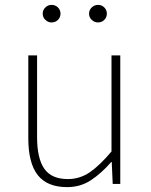

<svg xmlns="http://www.w3.org/2000/svg" viewBox="-20 -754 617 787"><path d="M255 13Q174 13 135 -36Q96 -85 96 -188V-527H132V-192Q132 -105 161.5 -62.5Q191 -20 258 -20Q307 -20 347.5 -47.5Q388 -75 437 -133V-527H473V0H442L438 -90H436Q396 -44 353 -15.5Q310 13 255 13ZM191 -662Q177 -662 166 -672.5Q155 -683 155 -698Q155 -713 166 -723.5Q177 -734 191 -734Q207 -734 217.5 -723.5Q228 -713 228 -698Q228 -683 217.5 -672.5Q207 -662 191 -662ZM382 -662Q367 -662 356 -672.5Q345 -683 345 -698Q345 -713 356 -723.5Q367 -734 382 -734Q397 -734 407.5 -723.5Q418 -713 418 -698Q418 -683 407.5 -672.5Q397 -662 382 -662Z"/></svg>

Font: Noto Sans TC Thin
Style: Regular
Weight: 100
Designer: Ryoko NISHIZUKA 西塚涼子 (kana, bopomofo & ideographs); Paul D. Hunt (Latin, Greek & Cyrillic); Sandoll Communications 산돌커뮤니
Foundry: Adobe
Version: Version 2.004-H2;hotconv 1.0.118;makeotfexe 2.5.65603